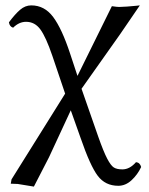

<svg xmlns="http://www.w3.org/2000/svg" viewBox="-20 -459 555 714"><path d="M174.8 -251Q150.9 -321.3 130.1 -349.6Q109.4 -377.9 77.1 -377.9Q50.8 -377.9 28.8 -356Q15.6 -359.9 13.2 -376Q35.6 -406.2 54.7 -422.6Q73.7 -439 96.2 -439Q145.5 -439 177.7 -395.8Q210 -352.5 240.2 -261.2L268.1 -176.8L396 -436Q416 -433.1 422.9 -433.1Q433.6 -433.1 452.9 -434.6Q472.2 -436 486.3 -437.5L500 -439L426.8 -332L283.2 -128.9L345.2 48.8Q365.2 105.5 378.7 131.1Q392.1 156.7 403.3 163.8Q414.6 170.9 435.1 170.9Q462.4 170.9 485.8 144Q500.5 145.5 504.9 162.1Q491.7 190.4 469.2 211.2Q446.8 231.9 419.9 231.9Q371.6 231.9 343.5 194.8Q315.4 157.7 279.8 54.2L243.2 -48.8L162.1 126L106 234.9L45.9 225.1L20 224.1L22.9 208L222.2 -110.8Z"/></svg>

Font: Common Serif News
Style: Regular
Weight: 450
Designer: Philipp H. Poll, Khaled Hosny
Foundry: Stefan Peev, Context Ltd.
Version: Version 1.026